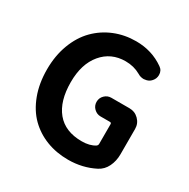

<svg xmlns="http://www.w3.org/2000/svg" viewBox="-171 -909 1060 1078"><g transform="rotate(30 358.5 -370.0)"><path d="M409.2 13.7Q333 13.7 268.6 -11.2Q204.1 -36.1 156.2 -83.5Q108.4 -130.9 81.1 -203.6Q53.7 -276.4 53.7 -367.2Q53.7 -456.1 81.5 -529.8Q109.4 -603.5 157.7 -652.3Q206.1 -701.2 270.5 -727.5Q335 -753.9 409.2 -753.9Q511.7 -753.9 590.8 -698.2Q614.3 -682.6 614.3 -653.3Q614.3 -629.9 598.6 -612.3Q583 -593.8 557.6 -591.8Q553.7 -590.8 550.8 -590.8Q529.3 -590.8 510.7 -602.5Q467.8 -627 414.1 -627Q320.3 -627 262.7 -558.1Q205.1 -489.3 205.1 -372.1Q205.1 -249 260.7 -181.6Q316.4 -114.3 423.8 -114.3Q475.6 -114.3 508.8 -135.7Q516.6 -141.6 516.6 -151.4V-278.3Q516.6 -288.1 506.8 -288.1H446.3Q421.9 -288.1 403.8 -305.7Q385.7 -323.2 385.7 -348.6Q385.7 -374 403.8 -391.6Q421.9 -409.2 446.3 -409.2H564.5Q599.6 -409.2 624.5 -384.3Q649.4 -359.4 649.4 -324.2V-160.2Q649.4 -116.2 631.8 -80.1Q614.3 -43.9 580.1 -26.4Q502 13.7 409.2 13.7Z"/></g></svg>

Font: Gen Jyuu GothicX Bold
Style: Bold
Weight: 700
Designer: Ryoko NISHIZUKA (kana &amp; ideographs); Paul D. Hunt (Latin, Greek &amp; Cyrillic); Wenlong ZHANG (bopomofo); Sandoll C
Version: Version 1.058.20140828